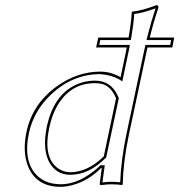

<svg xmlns="http://www.w3.org/2000/svg" viewBox="-20 -718 699 748"><path d="M384.3 -108.9 432.1 -335Q412.6 -382.3 377 -391.1Q364.3 -394 349.6 -394Q262.7 -394 211.9 -319.8Q184.6 -279.3 171.9 -221.2Q147 -103 207 -61.5Q228.5 -47.4 253.9 -46.9Q322.8 -47.9 384.3 -108.9ZM658.7 -571.8 651.4 -533.2H554.7Q550.8 -515.1 547.4 -500L481.9 -191.9Q460.4 -90.3 458 0L455.6 2.9Q436.5 0 411.6 0Q399.4 0 376.5 2.9Q367.7 2.9 368.2 0L376.5 -64H374.5Q315.9 -4.9 240.7 7.8Q227.1 9.8 215.8 9.8Q122.6 9.8 89.8 -68.8Q66.9 -125.5 83 -203.1Q106.4 -314.5 203.6 -383.3Q281.7 -438.5 370.1 -439Q409.2 -439 444.8 -419.9Q447.8 -418 449.7 -417L463.4 -481.9Q469.2 -509.8 474.1 -533.2H354.5L362.8 -571.8H481Q491.7 -634.8 493.2 -669.9L496.1 -672.9Q531.2 -675.8 590.3 -698.2Q598.1 -696.3 597.2 -688Q578.1 -631.8 563.5 -571.8ZM393.6 -104 391.1 -102.1Q326.2 -37.1 253.9 -37.1Q196.8 -37.1 169.9 -89.8Q155.3 -120.1 155.3 -161.1Q155.8 -190.4 162.1 -223.1Q192.4 -365.2 300.8 -397Q325.7 -403.8 349.6 -403.8Q410.6 -403.8 437.5 -347.7Q439.9 -342.8 441.4 -338.9L442.9 -335.9ZM646.5 -562H550.8L553.7 -574.2Q568.4 -632.8 585.9 -685.5Q535.6 -667 502.9 -663.6Q501 -627.4 491.2 -570.3L489.7 -562H370.6L366.7 -543H485.8L483.9 -531.2Q479 -506.8 473.1 -480L456.5 -400.9L444.3 -408.7Q412.6 -426.3 370.1 -429.2Q263.7 -429.2 179.7 -350.6Q111.8 -286.6 92.8 -200.7Q68.4 -84.5 128.4 -30.3Q151.9 -9.8 183.1 -3.4Q199.2 -0.5 215.8 0Q278.3 0 342.3 -48.8Q356.4 -59.6 367.7 -70.8L370.6 -74.2H388.2L378.9 -7.3Q399.4 -9.8 411.6 -9.8Q430.7 -9.8 448.2 -7.8Q452.1 -98.6 472.2 -193.8L537.6 -502Q541 -518.1 544.9 -535.2L546.4 -543H643.1Z"/></svg>

Font: Linux Biolinum Outline O
Style: Italic
Weight: 400
Italic angle: -12°
Designer: Philipp H. Poll
Foundry: Philipp H. Poll
Version: Version 0.6.2